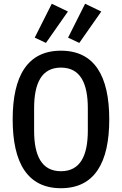

<svg xmlns="http://www.w3.org/2000/svg" viewBox="-20 -976 640 1008"><path d="M300.1 12.1C475.9 12.1 553.6 -121.1 553.6 -349.1C553.6 -577.1 475.9 -709.9 300.1 -709.9C124.3 -709.9 46.5 -577.1 46.5 -349.1C46.5 -121.1 124.3 12.1 300.1 12.1ZM159.1 -290.5V-407.3C159.1 -538 197.4 -621.1 300.1 -621.1C402.3 -621.1 441.1 -538 441.1 -407.3V-290.8C441.1 -160.2 402.3 -77.1 300.1 -77.1C197.4 -77.1 159.1 -160.2 159.1 -290.5ZM162.3 -778.4 221.2 -750.7 336.6 -915.5 251.8 -956.3ZM337.4 -778.4 396.3 -750.7 511.7 -915.5 426.8 -956.3Z"/></svg>

Font: Margiela Mono Medium
Style: Regular
Weight: 500
Designer: Mike Abbink, Paul van der Laan, Pieter van Rosmalen
Foundry: Bold Monday
Version: Version 2.003 2021